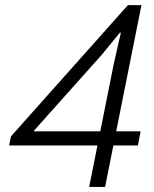

<svg xmlns="http://www.w3.org/2000/svg" viewBox="-20 -740 609 760"><path d="M365.7 -164.1H16.1L23.4 -200.2L486.3 -719.7H540L439.9 -220.2H536.6L525.9 -164.1H428.7L396 0H333ZM377 -220.2 430.2 -486.3 458.5 -610.8H454.6L381.3 -521.5L115.2 -223.6L114.7 -220.2Z"/></svg>

Font: Reddit Sans Vanilla Light
Style: Italic
Weight: 300
Italic angle: -11.25°
Designer: Stephen Hutchings
Version: Version 1.013